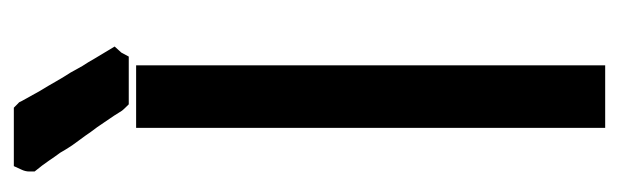

<svg xmlns="http://www.w3.org/2000/svg" viewBox="-330 -588 899 279"><g transform="rotate(-90 119.5 -448.5)"><path d="M166 -710.9H158.2H148.4H140.6H132.8H127H121.1H114.3H107.4L101.6 -716.8Q97.7 -720.7 95.7 -724.6Q91.8 -730.5 90.8 -732.4L74.2 -756.8Q67.4 -765.6 61.5 -774.4L47.9 -793Q42 -801.8 37.1 -810.5Q31.2 -818.4 25.4 -827.1Q19.5 -835.9 9.8 -847.7V-855.5Q9.8 -861.3 12.7 -867.2L17.6 -877.9H30.3H39.1H51.8H62.5H70.3H78.1H86.9H94.7H102.5L107.4 -873L109.4 -871.1L110.4 -870.1L111.3 -868.2L112.3 -866.2L127 -839.8Q134.8 -827.1 141.1 -815.9Q147.5 -804.7 153.3 -795.9L163.1 -778.3Q168.9 -769.5 173.8 -760.7Q178.7 -752.9 191.4 -731.4L182.6 -721.7L176.8 -710.9ZM95.7 -700.2H99.6H102.5H110.4H116.2H123H129.9H137.7H145.5H164.1V-18.6H145.5H142.6H140.6H129.9H120.1H113.3H106.4H98.6H90.8H73.2V-700.2H90.8H93.8Z"/></g></svg>

Font: LeFont
Style: Default
Weight: 400
Designer: Leryon MEDIA
Version: Version 1.0